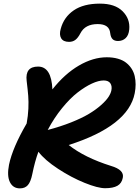

<svg xmlns="http://www.w3.org/2000/svg" viewBox="-20 -999 768 1059"><path d="M530.8 -979Q614.3 -979 656.2 -937Q698.2 -895 692.9 -836.9Q689.9 -804.7 673.1 -788.8Q656.2 -772.9 630.9 -772.9Q611.3 -772.9 601.1 -783Q590.8 -793 587.9 -815.9Q583.5 -866.2 519 -866.2Q449.7 -866.2 423.8 -815.9Q410.2 -790 395.8 -779.1Q381.3 -768.1 360.8 -768.1Q329.1 -768.1 317.4 -787.8Q305.7 -807.6 314.9 -839.8Q332 -904.3 386.5 -941.7Q440.9 -979 530.8 -979ZM89.8 40Q51.8 40 34.7 5.6Q17.6 -28.8 29.8 -90.8Q49.3 -184.6 127 -317.9Q134.8 -360.4 136.5 -399.7Q138.2 -439 135.7 -470.2Q133.3 -501.5 127 -553.2Q117.7 -631.8 189.9 -631.8Q263.7 -631.8 269 -505.9Q336.9 -591.8 415.3 -637.5Q493.7 -683.1 568.8 -683.1Q602.5 -683.1 629.9 -675.3Q657.2 -667.5 675.3 -653.3Q693.4 -639.2 705.6 -620.4Q717.8 -601.6 722.9 -579.3Q728 -557.1 728 -533.4Q728 -509.8 723.1 -484.9Q688 -304.2 358.9 -199.2Q446.3 -129.9 591.8 -84Q667 -62 657.2 -18.1Q651.4 12.2 627.7 25.6Q604 39.1 560.1 39.1Q519.5 39.1 446.5 9.5Q373.5 -20 300 -68.1Q226.6 -116.2 191.9 -162.1Q172.4 -109.4 158.2 -39.1Q149.4 4.4 133.5 22.2Q117.7 40 89.8 40ZM551.8 -555.2Q523.9 -555.2 486.8 -538.1Q449.7 -521 408.2 -489Q366.7 -457 322.5 -402.8Q278.3 -348.6 243.2 -282.2Q314 -300.8 372.8 -324.2Q431.6 -347.7 470.2 -370.8Q508.8 -394 536.4 -418.5Q564 -442.9 577.4 -462.9Q590.8 -482.9 594.2 -500Q599.1 -523.9 588.6 -539.6Q578.1 -555.2 551.8 -555.2Z"/></svg>

Font: Shantell Sans Bouncy
Style: Italic
Weight: 600
Italic angle: -11.31°
Designer: Stephen Nixon, Anya Danilova, Shantell Martin
Foundry: Arrow Type
Version: Version 1.006;[9816181b4]